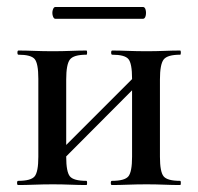

<svg xmlns="http://www.w3.org/2000/svg" viewBox="-20 -531 568 551"><path d="M128 -40 112 -57 383 -328 399 -312ZM90 -81V-305Q90 -349 79.5 -361.5Q69 -374 33 -374Q30 -374 30 -380Q30 -386 33 -386Q53 -386 78.5 -385Q104 -384 132 -384Q158 -384 183 -385Q208 -386 228 -386Q230 -386 230 -380Q230 -374 228 -374Q191 -374 180.5 -360Q170 -346 170 -303V-81Q170 -38 180.5 -25Q191 -12 228 -12Q230 -12 230 -6Q230 0 228 0Q207 0 182.5 -1Q158 -2 132 -2Q104 -2 78.5 -1Q53 0 32 0Q29 0 29 -6Q29 -12 32 -12Q69 -12 79.5 -25Q90 -38 90 -81ZM359 -81V-305Q359 -349 348.5 -361.5Q338 -374 302 -374Q299 -374 299 -380Q299 -386 302 -386Q322 -386 347.5 -385Q373 -384 401 -384Q427 -384 452 -385Q477 -386 497 -386Q499 -386 499 -380Q499 -374 497 -374Q460 -374 449.5 -360Q439 -346 439 -303V-81Q439 -38 449.5 -25Q460 -12 497 -12Q499 -12 499 -6Q499 0 497 0Q476 0 451.5 -1Q427 -2 401 -2Q373 -2 347 -1Q321 0 301 0Q298 0 298 -6Q298 -12 301 -12Q338 -12 348.5 -25Q359 -38 359 -81ZM139 -477Q134 -477 131.5 -485.5Q129 -494 131.5 -502.5Q134 -511 139 -511H390Q396 -511 398 -502.5Q400 -494 398 -485.5Q396 -477 390 -477Z"/></svg>

Font: Cormorant SemiBold
Style: Regular
Weight: 600
Designer: Christian Thalmann (Catharsis Fonts)
Foundry: Catharsis Fonts
Version: Version 4.000